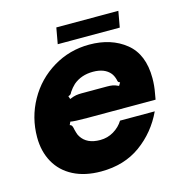

<svg xmlns="http://www.w3.org/2000/svg" viewBox="-105 -794 862 903"><g transform="rotate(-15 326.0 -342.5)"><path d="M28 -221Q28 -317 74 -399.5Q120 -482 200.5 -530.5Q281 -579 377 -579Q484 -579 554 -522.5Q624 -466 624 -350Q624 -313 617 -277L612 -248H281Q215 -248 198 -252L191 -237Q199 -235 202 -228.5Q205 -222 207 -210Q208 -207 211 -195.5Q214 -184 220 -175Q247 -132 312 -132Q348 -132 378 -150Q408 -168 425 -196H594Q551 -104 471 -46Q391 12 278 12Q200 12 143.5 -17Q87 -46 57.5 -99Q28 -152 28 -221ZM225 -355Q244 -363 256.5 -365Q269 -367 284 -367H408Q423 -367 434.5 -365Q446 -363 463 -355L472 -370Q465 -372 463 -375.5Q461 -379 460 -386Q455 -405 445 -418Q418 -451 361 -451Q304 -451 265 -418Q250 -404 238 -386Q235 -379 231.5 -375.5Q228 -372 220 -370ZM537 -619H235L249 -697H551Z"/></g></svg>

Font: Open Sauce Sans Black Italic
Style: Regular
Weight: 900
Italic angle: -10°
Designer: Alfredo Marco Pradil
Foundry: Creative Sauce Fz LLC
Version: Version 1.477